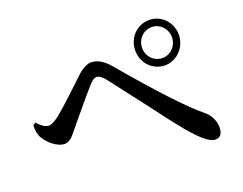

<svg xmlns="http://www.w3.org/2000/svg" viewBox="-88 -821 1126 889"><g transform="rotate(-15 475.0 -376.5)"><path d="M838 -69C863 -69 876 -83 876 -112C876 -145 858 -179 829 -199C756 -248 636 -356 468 -523C440 -550 412 -564 384 -564C363 -564 340 -551 316 -526C310 -519 297 -504 276 -481C220 -418 182 -378 162 -359C141 -340 125 -331 113 -331C97 -331 78 -341 57 -361L45 -350C47 -323 53 -302 64 -288C87 -256 128 -230 159 -230C172 -230 183 -235 193 -244C200 -250 209 -262 220 -279C222 -282 224 -284 225 -286C229 -292 236 -302 246 -317C302 -398 338 -449 353 -468C366 -484 377 -492 387 -492C398 -492 411 -484 428 -467C449 -444 498 -391 574 -308C635 -240 675 -197 693 -178C762 -105 811 -69 838 -69ZM698 -684C638 -684 590 -635 590 -573C590 -510 638 -461 698 -461C757 -461 805 -512 805 -573C805 -634 757 -684 698 -684ZM698 -497C657 -497 624 -530 624 -573C624 -616 657 -649 698 -649C738 -649 771 -615 771 -573C771 -530 738 -497 698 -497Z"/></g></svg>

Font: AllPunType SemiBold
Style: Regular
Weight: 600
Version: 1.0